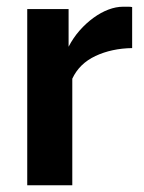

<svg xmlns="http://www.w3.org/2000/svg" viewBox="-20 -551 427 571"><path d="M373 -408Q312 -407 264 -384.5Q216 -362 195 -317V0H61V-524H184V-412Q198 -439 217 -460.5Q236 -482 258 -498Q280 -514 302.5 -522.5Q325 -531 346 -531Q357 -531 362.5 -531Q368 -531 373 -530Z"/></svg>

Font: Oxford Sans
Style: Bold
Weight: 700
Designer: Matt McInerney, Pablo Impallari, Rodrigo Fuenzalida
Foundry: Matt McInerney, Pablo Impallari, Rodrigo Fuenzalida
Version: Version 3.000g; ttfautohint (v1.5) -l 8 -r 28 -G 28 -x 14 -D